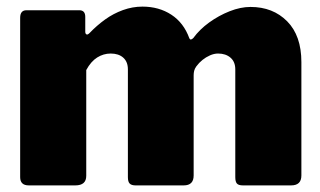

<svg xmlns="http://www.w3.org/2000/svg" viewBox="-20 -561 968 581"><path d="M67 0Q41 0 41 -25V-507Q41 -530 60 -530H220Q238 -530 238 -510V-465Q238 -459 241.5 -457Q245 -455 251 -461Q273 -484 298 -502Q323 -520 352 -530.5Q381 -541 411 -541Q461 -541 498.5 -516.5Q536 -492 553 -445Q555 -441 558 -441.5Q561 -442 565 -446Q584 -472 613 -493Q642 -514 675 -527Q708 -540 738 -540Q806 -540 849 -496.5Q892 -453 892 -373V-30Q892 0 861 0H715Q702 0 697 -5.5Q692 -11 692 -25V-351Q692 -374 677.5 -386.5Q663 -399 640 -399Q628 -399 615.5 -393.5Q603 -388 592.5 -379.5Q582 -371 574 -360Q569 -353 567.5 -346.5Q566 -340 566 -333V-30Q566 0 536 0H390Q378 0 372.5 -5.5Q367 -11 367 -25V-351Q367 -374 353 -386.5Q339 -399 315 -399Q293 -399 274 -387Q255 -375 241 -349V-29Q241 0 208 0H67Z"/></svg>

Font: Libre Franklin Thin Black
Style: Regular
Weight: 900
Version: Version 3.000